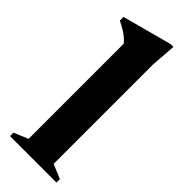

<svg xmlns="http://www.w3.org/2000/svg" viewBox="-241 -743 770 770"><g transform="rotate(45 144.5 -358.0)"><path d="M216.5 -45 277.5 -19.5V0H14V-19.5L74.5 -45V-584.5Q66.5 -594.5 56.2 -603.2Q46 -612 31.8 -620.8Q17.5 -629.5 -2 -639V-660L209 -716.5H224.5L216.5 -610Z"/></g></svg>

Font: Newsreader 24pt
Style: Bold
Weight: 700
Designer: Hugues Gentile
Foundry: Production Type
Version: Version 1.003